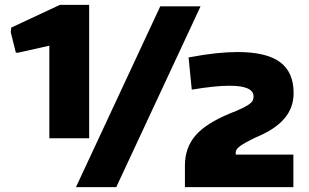

<svg xmlns="http://www.w3.org/2000/svg" viewBox="-20 -766 1267 786"><path d="M737 -88Q737 -161 780 -211Q823 -261 920 -301Q951 -313 970.5 -322.5Q990 -332 1000.5 -339.5Q1011 -347 1014.5 -354.5Q1018 -362 1018 -371Q1018 -415 920 -415Q860 -415 765 -399L752 -531Q817 -543 864.5 -548Q912 -553 953 -553Q1070 -553 1126 -512Q1182 -471 1182 -385Q1182 -325 1144 -280.5Q1106 -236 1028 -204Q982 -182 963.5 -168.5Q945 -155 945 -143V-133H1181V0H737ZM636 -740H801L456 0H291ZM182 -579 53 -550H45L24 -634L26 -653L225 -746H345V-200H182Z"/></svg>

Font: Encode Sans Normal
Style: ExtraBold
Weight: 800
Designer: Pablo Impallari, Andres Torresi
Foundry: Pablo Impallari, Andres Torresi
Version: Version 1.000; ttfautohint (v1.00) -l 8 -r 50 -G 200 -x 14 -